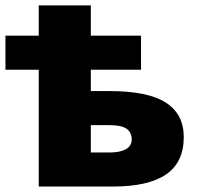

<svg xmlns="http://www.w3.org/2000/svg" viewBox="-20 -684 726 704"><path d="M122.1 -553.2V-664.1H313V-553.2H497.1V-428.2H313V-350.1H380.9Q522 -350.1 587.9 -307.9Q653.8 -265.6 653.8 -181.2Q653.8 -88.9 588.9 -44.4Q523.9 0 394 0H122.1V-428.2H0V-553.2ZM462.9 -172.9Q462.9 -198.7 444.1 -211.9Q425.3 -225.1 382.8 -225.1H313V-125H384.8Q420.4 -125 441.7 -137Q462.9 -148.9 462.9 -172.9Z"/></svg>

Font: Black Ops One [rus by aLiNcE]
Style: Regular
Weight: 400
Designer: James Grieshaber
Foundry: James Grieshaber
Version: Version 1.002;May 25, 2024;FontCreator 13.0.0.2680 64-bit